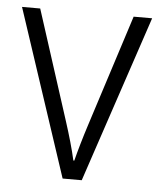

<svg xmlns="http://www.w3.org/2000/svg" viewBox="-44 -664 507 610"><g transform="rotate(5 209.5 -359.0)"><path d="M178 -93 2 -625H60L173 -274Q183 -243 192 -211.5Q201 -180 207 -153H210Q216 -177 225 -208Q234 -239 244 -270L358 -625H417L239 -93Z"/></g></svg>

Font: Noto Sans Telugu UI SemiCondensed Light
Style: Regular
Weight: 300
Width: 4
Designer: Jelle Bosma - Monotype Design Team
Foundry: Monotype Imaging Inc.
Version: Version 2.005; ttfautohint (v1.8.4.7-5d5b)